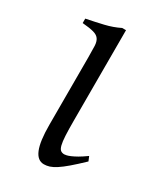

<svg xmlns="http://www.w3.org/2000/svg" viewBox="-165 -701 679 787"><g transform="rotate(30 174.0 -307.5)"><path d="M328.6 -86.9Q295.4 -55.2 272.2 -35.4Q249 -15.6 231.9 -4.6Q214.8 6.3 201.7 10.5Q188.5 14.6 175.8 14.6Q145 14.6 129.9 -22.2Q114.7 -59.1 114.7 -137.2V-456.5Q114.7 -490.2 113.8 -510.3Q112.8 -530.3 104.7 -541.7Q96.7 -553.2 78.1 -558.3Q59.6 -563.5 24.4 -566.4V-587.4Q65.9 -595.7 104.2 -604.7Q142.6 -613.8 174.8 -629.9H192.9V-202.6Q192.9 -158.7 194.3 -131.1Q195.8 -103.5 199.7 -88.4Q203.6 -73.2 210.4 -67.9Q217.3 -62.5 228 -62.5Q231.4 -62.5 238.3 -64Q245.1 -65.4 256.1 -70.1Q267.1 -74.7 283 -83.7Q298.8 -92.8 319.8 -107.9Z"/></g></svg>

Font: Gentium Plus Afr
Style: Regular
Weight: 400
Designer: J. Victor Gaultney, Annie Olsen, Iska Routamaa, Becca Hirsbrunner
Foundry: SIL International
Version: Version 5.000